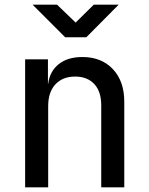

<svg xmlns="http://www.w3.org/2000/svg" viewBox="-20 -805 640 825"><path d="M88 0V-550H186V-445H187Q194 -499 232.5 -529.5Q271 -560 334 -560Q416 -560 465 -508Q514 -456 514 -368V0H415V-352Q415 -412 385 -444Q355 -476 303 -476Q249 -476 218 -442.5Q187 -409 187 -349V0ZM260 -645 120 -785H225L305 -708L383 -785H490L351 -645Z"/></svg>

Font: JetBrainsMono NFM Medium
Style: Regular
Weight: 500
Monospace: yes
Designer: Philipp Nurullin, Konstantin Bulenkov
Foundry: JetBrains
Version: Version 2.304; ttfautohint (v1.8.4.7-5d5b);Nerd Fonts 3.3.0